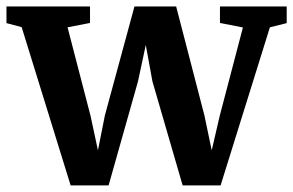

<svg xmlns="http://www.w3.org/2000/svg" viewBox="-24 -567 907 594"><path d="M-4 -495.5V-547H254.5V-496L185 -482.5L256 -209L279 -102L300.5 -210L392 -547H521L608.5 -209.5L631 -102L656 -209.5L727.5 -482L656.5 -496V-547H863V-495.5L811 -482.5L658.5 6.5H541L447.5 -315.5L427 -428L403 -315.5L312 6.5H194.5L43 -483Z"/></svg>

Font: Merriweather Text Regular
Style: Bold
Weight: 700
Designer: Eben Sorkin
Foundry: Eben Sorkin
Version: Version 2.100; ttfautohint (v1.7.19-72a1) -l 8 -r 50 -G 200 